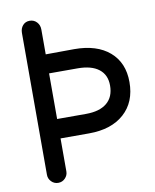

<svg xmlns="http://www.w3.org/2000/svg" viewBox="-91 -886 786 974"><g transform="rotate(-10 302.0 -399.5)"><path d="M574 -423Q574 -320 508 -261Q442 -202 327 -202H180V-32Q180 -12 165.5 3Q151 18 130 18Q109 18 94.5 3Q80 -12 80 -32V-763Q80 -786 93.5 -801.5Q107 -817 129 -817Q151 -817 165.5 -801.5Q180 -786 180 -763V-635L327 -636Q443 -636 508.5 -579.5Q574 -523 574 -423ZM329 -302Q399 -302 436.5 -333Q474 -364 474 -423Q474 -478 436 -507.5Q398 -537 327 -537H180V-302Z"/></g></svg>

Font: Tsukimi Rounded SemiBold
Style: Regular
Weight: 600
Designer: Takashi Funayama
Foundry: Takashi Funayama
Version: Version 1.032; ttfautohint (v1.8.3)